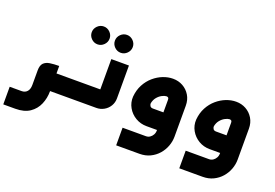

<svg xmlns="http://www.w3.org/2000/svg" viewBox="-111 -944 2140 1495"><g transform="rotate(20 959.0 -197.0)"><path d="M262 0V-146H420V0ZM0 222V76H99Q127 76 144 57Q161 38 161 2V-118Q161 -160 179.5 -179Q198 -198 231 -203Q264 -208 307 -208V2Q307 59 285.5 109.5Q264 160 218.5 191Q173 222 99 222Z M529 -468Q499 -468 477 -490Q455 -512 455 -542Q455 -572 477 -594Q499 -616 529 -616Q559 -616 581 -594Q603 -572 603 -542Q603 -512 581 -490Q559 -468 529 -468ZM721 -468Q691 -468 669 -490Q647 -512 647 -542Q647 -572 669 -594Q691 -616 721 -616Q751 -616 773 -594Q795 -572 795 -542Q795 -512 773 -490Q751 -468 721 -468Z M401 0V-146H687Q683 -142 678.5 -137.5Q674 -133 670 -129V-397H816V-125Q816 -90 799 -61.5Q782 -33 753 -16.5Q724 0 690 0Z M935 221V75H1128Q1146 75 1160.5 65.5Q1175 56 1184 40Q1193 24 1193 4V-250Q1193 -262 1188 -267Q1183 -272 1172 -272Q1156 -271 1135.5 -260Q1115 -249 1098.5 -229Q1082 -209 1076 -179Q1075 -168 1082 -157Q1089 -146 1106 -146H1242V0H1106Q1056 0 1014.5 -24.5Q973 -49 949.5 -90.5Q926 -132 929 -181Q934 -237 957.5 -281Q981 -325 1016.5 -355.5Q1052 -386 1093 -402Q1134 -418 1175 -418Q1220 -418 1257 -397.5Q1294 -377 1316.5 -340Q1339 -303 1339 -254V2Q1339 42 1324.5 81Q1310 120 1282.5 151.5Q1255 183 1216 202Q1177 221 1128 221Z M1458 221V75H1651Q1669 75 1683.5 65.5Q1698 56 1707 40Q1716 24 1716 4V-250Q1716 -262 1711 -267Q1706 -272 1695 -272Q1679 -271 1658.5 -260Q1638 -249 1621.5 -229Q1605 -209 1599 -179Q1598 -168 1605 -157Q1612 -146 1629 -146H1765V0H1629Q1579 0 1537.5 -24.5Q1496 -49 1472.5 -90.5Q1449 -132 1452 -181Q1457 -237 1480.5 -281Q1504 -325 1539.5 -355.5Q1575 -386 1616 -402Q1657 -418 1698 -418Q1743 -418 1780 -397.5Q1817 -377 1839.5 -340Q1862 -303 1862 -254V2Q1862 42 1847.5 81Q1833 120 1805.5 151.5Q1778 183 1739 202Q1700 221 1651 221Z"/></g></svg>

Font: Mada
Style: Bold
Weight: 700
Designer: Khaled Hosny
Version: Version 1.5